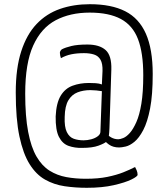

<svg xmlns="http://www.w3.org/2000/svg" viewBox="-20 -705 800 914"><path d="M393 189Q338 189 287.5 181.5Q237 174 194.5 150Q152 126 121 76.5Q90 27 72.5 -55.5Q55 -138 55 -265Q55 -380 81 -460.5Q107 -541 154 -590.5Q201 -640 265.5 -662.5Q330 -685 408 -685Q510 -685 576 -651.5Q642 -618 674.5 -544.5Q707 -471 707 -353Q707 -253 694.5 -188.5Q682 -124 662 -86Q642 -48 620 -30Q598 -12 578.5 -7.5Q559 -3 547 -3Q518 -3 498.5 -17Q479 -31 471 -46L480 -77Q493 -60 509 -51Q525 -42 543 -42Q552 -42 567 -48Q582 -54 598 -72Q614 -90 629 -123.5Q644 -157 653 -211.5Q662 -266 662 -347Q662 -453 637 -518.5Q612 -584 555.5 -614.5Q499 -645 407 -645Q314 -645 245 -608.5Q176 -572 138 -488Q100 -404 100 -259Q100 -151 114 -77.5Q128 -4 154 40.5Q180 85 216 107.5Q252 130 295.5 138Q339 146 389 146Q448 146 491.5 137Q535 128 566.5 115.5Q598 103 623 90Q626 95 630.5 105.5Q635 116 635 127Q635 135 605.5 149.5Q576 164 521.5 176.5Q467 189 393 189ZM378 -37Q396 -37 414.5 -42Q433 -47 445.5 -56.5Q458 -66 458 -78L465 -271Q454 -273 438.5 -274.5Q423 -276 410 -276Q377 -276 349.5 -265.5Q322 -255 305.5 -227.5Q289 -200 288 -149Q286 -101 298 -76.5Q310 -52 331 -44.5Q352 -37 378 -37ZM371 -1Q336 0 306.5 -10.5Q277 -21 260.5 -53.5Q244 -86 245 -151Q248 -215 269 -249.5Q290 -284 325.5 -297Q361 -310 403 -310Q419 -310 435.5 -309Q452 -308 465 -303Q465 -303 466 -325Q467 -347 468 -367Q469 -402 458.5 -420.5Q448 -439 427.5 -445.5Q407 -452 380 -452Q346 -452 319.5 -446.5Q293 -441 270 -428Q268 -434 266.5 -441Q265 -448 265 -454Q266 -463 274 -470Q291 -479 320 -486Q349 -493 396 -493Q453 -493 482.5 -467Q512 -441 510 -374L503 -153Q502 -117 501 -94Q500 -71 498 -57Q497 -45 493.5 -39Q490 -33 487 -31Q477 -22 448.5 -11.5Q420 -1 371 -1Z"/></svg>

Font: Yanone Kaffeesatz ExtraLight Light
Style: Regular
Weight: 300
Version: Version 2.003